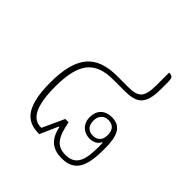

<svg xmlns="http://www.w3.org/2000/svg" viewBox="-174 -762 902 902"><g transform="rotate(45 276.5 -311.0)"><path d="M371 10C468 10 481 -68 481 -167C481 -250 461 -294 401 -294C353 -294 326 -265 326 -221C326 -173 360 -148 397 -148C420 -148 442 -158 451 -179L454 -178C455 -165 455 -159 455 -151C455 -65 440 -14 371 -14C311 -14 289 -50 273 -133H251L201 -24C170 -24 110 -32 110 -206C110 -362 158 -423 280 -423H353C435 -423 470 -446 470 -551V-592C470 -625 465 -632 442 -632V-549C442 -468 422 -448 354 -448H281C141 -448 80 -378 80 -203C80 -23 145 4 215 4L255 -87H258C271 -29 298 10 371 10ZM398 -169C368 -169 350 -188 350 -221C350 -254 369 -273 399 -273C429 -273 446 -254 446 -221C446 -188 429 -169 398 -169Z"/></g></svg>

Font: Noto Serif Thai SemiCondensed Thin
Style: Regular
Weight: 100
Width: 4
Designer: Monotype Design Team
Foundry: Monotype Imaging Inc.
Version: Version 2.002